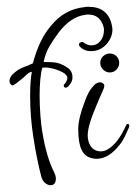

<svg xmlns="http://www.w3.org/2000/svg" viewBox="-20 -527 402 567"><path d="M129 20Q122 20 114 14Q106 8 102 -5Q89 -55 79 -118.5Q69 -182 69 -242Q69 -262 70 -280.5Q71 -299 74 -315Q66 -314 58 -306Q54 -302 50 -298.5Q46 -295 42 -292Q29 -281 22 -277Q16 -272 11 -279Q8 -282 8 -287Q8 -302 26 -315Q37 -324 53 -330Q61 -333 67 -335.5Q73 -338 77 -340Q86 -374 99 -401.5Q112 -429 129 -449Q169 -500 230 -506Q232 -507 241 -507Q298 -507 310 -454Q311 -449 311.5 -445.5Q312 -442 312 -440Q312 -417 295 -397Q276 -376 249 -376Q244 -376 238 -377Q232 -378 227 -381Q219 -385 214 -392Q214 -393 213.5 -393.5Q213 -394 213 -395Q213 -400 218 -402Q223 -404 226 -402Q238 -393 250 -393Q266 -393 276.5 -406Q287 -419 287 -438Q287 -445 286 -447Q276 -484 241 -484H236Q235 -484 233.5 -483.5Q232 -483 230 -483Q189 -477 154 -432Q139 -412 126.5 -391Q114 -370 109 -344Q116 -344 129 -343.5Q142 -343 150 -341Q165 -337 179.5 -327Q194 -317 194 -299Q194 -289 188.5 -280.5Q183 -272 179 -270Q177 -268 174 -268Q170 -268 168.5 -272.5Q167 -277 172 -280L176 -287Q179 -292 179 -296Q179 -306 165 -313.5Q151 -321 133.5 -325Q116 -329 105 -327Q101 -314 99 -292Q97 -270 97 -245Q97 -214 99.5 -183.5Q102 -153 105 -137Q117 -64 139 -20Q145 -8 145 0Q145 20 129 20ZM304 -313Q293 -313 284.5 -321.5Q276 -330 276 -341Q276 -353 284.5 -361Q293 -369 304 -369Q316 -369 324 -361Q332 -353 332 -341Q332 -330 324 -321.5Q316 -313 304 -313ZM265 -58Q261 -58 258 -58.5Q255 -59 251 -60Q231 -64 221 -84.5Q211 -105 211 -146Q211 -177 231 -229Q241 -257 254 -271Q264 -284 276 -284Q281 -284 286 -279Q288 -277 288 -274Q288 -271 287 -267.5Q286 -264 284 -260L276 -242L265 -216Q239 -156 239 -127Q239 -109 248 -95Q259 -80 278 -80Q300 -80 325 -110Q333 -120 340 -132.5Q347 -145 352 -156Q354 -161 357 -161Q364 -161 361 -151Q355 -137 348.5 -123.5Q342 -110 333 -99Q301 -58 265 -58Z"/></svg>

Font: Puppies Play
Style: Regular
Weight: 400
Designer: Robert E. Leuschke
Foundry: Robert E. Leuschke
Version: Version 1.010; ttfautohint (v1.8.3)